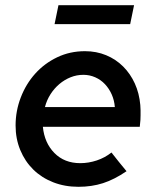

<svg xmlns="http://www.w3.org/2000/svg" viewBox="-20 -709 601 739"><path d="M40 0ZM467 -50Q420 -18 376.5 -4Q333 10 282 10Q229 10 184.5 -7.5Q140 -25 108 -56.5Q76 -88 58 -131.5Q40 -175 40 -226Q40 -282 60 -334Q80 -386 115.5 -425.5Q151 -465 200 -488.5Q249 -512 307 -512Q351 -512 388.5 -496.5Q426 -481 454 -453Q482 -425 499 -387.5Q516 -350 520 -305Q521 -295 521 -285Q521 -275 521 -265Q521 -257 520.5 -247.5Q520 -238 518 -221H145Q151 -159 189.5 -120Q228 -81 289 -81Q321 -81 352.5 -91.5Q384 -102 409 -122Q423 -104 437.5 -86Q452 -68 467 -50ZM301 -421Q275 -421 251.5 -411.5Q228 -402 208.5 -385.5Q189 -369 174.5 -346.5Q160 -324 153 -297H422Q420 -323 410 -345.5Q400 -368 384 -385Q368 -402 346.5 -411.5Q325 -421 301 -421ZM496 -689 481 -616H190L205 -689Z"/></svg>

Font: Rosa Sans Medium
Style: Italic
Weight: 500
Italic angle: -12°
Designer: Pentagram / MCKL
Foundry: Pentagram / MCKL
Version: Version 1.005;September 16, 2019;FontCreator 11.5.0.2425 64-